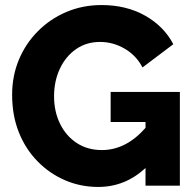

<svg xmlns="http://www.w3.org/2000/svg" viewBox="-20 -735 772 760"><path d="M369 5Q299 5 237.5 -21.5Q176 -48 128.5 -96.5Q81 -145 54.5 -211.5Q28 -278 28 -360Q28 -434 54.5 -498Q81 -562 129.5 -611Q178 -660 242.5 -687.5Q307 -715 382 -715Q480 -715 554.5 -673Q629 -631 666 -560L544 -468Q520 -515 474 -542Q428 -569 376 -569Q322 -569 281 -540.5Q240 -512 217 -463Q194 -414 194 -354Q194 -293 218 -244.5Q242 -196 284.5 -168.5Q327 -141 383 -141Q479 -141 556 -229V-252H418V-371H692V0H556V-70Q475 5 369 5Z"/></svg>

Font: Raleway ExtraBold
Style: Regular
Weight: 800
Designer: Matt McInerney, Pablo Impallari, Rodrigo Fuenzalida
Foundry: Matt McInerney, Pablo Impallari, Rodrigo Fuenzalida
Version: Version 4.026